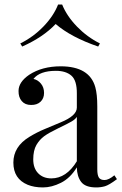

<svg xmlns="http://www.w3.org/2000/svg" viewBox="-20 -822 538 849"><path d="M127 -117.2Q127 -78.1 148.9 -55.7Q170.9 -33.2 207 -33.2Q273.4 -33.2 319.8 -108.9V-305.2Q312.5 -293.9 295.4 -284.2Q278.3 -274.4 236.8 -254.4Q195.3 -234.4 175.3 -219.7Q155.3 -205.1 141.1 -181.2Q127 -156.7 127 -117.2ZM442.4 -25.9Q460.4 -25.9 485.8 -46.9L497.1 -29.8Q462.4 -3.9 444.3 1.5Q425.8 6.8 405.8 6.8Q357.4 6.8 338.9 -17.6Q320.3 -42 319.8 -82Q290.5 -34.2 249.5 -13.7Q208.5 6.8 169.9 6.8Q131.3 6.8 102.5 -4.9Q39.1 -31.2 39.1 -103Q39.1 -173.8 109.9 -216.8Q143.6 -237.3 176.8 -251Q210 -264.6 248 -280.8Q319.8 -310.1 319.8 -346.2V-408.2Q320.3 -465.8 295.9 -487.3Q271.5 -508.8 227.1 -508.8Q156.2 -508.8 127.9 -473.1Q147.5 -468.8 161.1 -452.1Q174.8 -435.5 174.8 -411.1Q174.8 -386.7 159.2 -372.1Q143.6 -357.4 117.2 -357.9Q90.8 -357.9 76.2 -375Q61.5 -392.1 62 -419.9Q62 -459 108.9 -491.2Q166 -528.8 249 -528.8Q376 -528.3 401.4 -436.5Q410.2 -405.3 410.2 -351.1V-73.2Q410.2 -48.3 417 -37.1Q423.8 -25.9 442.4 -25.9ZM414.1 -616.2Q294.4 -657.2 226.1 -715.8Q170.4 -657.2 78.1 -616.2L69.8 -629.9Q127 -658.2 171.9 -704.6Q216.8 -751 236.8 -801.8H254.9Q275.4 -751 320.3 -704.6Q365.2 -658.2 421.9 -629.9Z"/></svg>

Font: PlayfairDisplay-Regular
Style: Regular
Weight: 400
Designer: Claus Eggers Sørensen
Foundry: Claus Eggers Sørensen
Version: Version 1.002;PS 001.002;hotconv 1.0.70;makeotf.lib2.5.58329